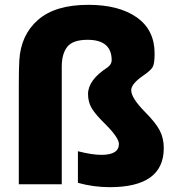

<svg xmlns="http://www.w3.org/2000/svg" viewBox="-20 -764 719 796"><path d="M346 -744Q473 -744 547 -692Q621 -640 621 -542Q621 -500 613 -486Q605 -472 573 -450Q524 -416 524 -390Q524 -358 581 -300Q625 -256 642 -223.5Q659 -191 659 -150Q659 12 435 12Q368 12 303 -6V-137Q362 -122 400 -122Q473 -122 473 -167Q473 -193 416 -250Q377 -288 361 -314Q345 -340 345 -374Q345 -432 425 -484Q443 -497 443 -514Q443 -599 343 -599Q282 -599 259 -570Q236 -541 236 -487V0H58V-417Q58 -477 60 -513Q66 -619 137.5 -681.5Q209 -744 346 -744Z"/></svg>

Font: Nacelle Heavy
Style: Regular
Weight: 800
Designer: Sora Sagano
Foundry: Sora Sagano
Version: Version 1.000;FEAKit 1.0